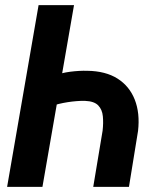

<svg xmlns="http://www.w3.org/2000/svg" viewBox="-20 -731 637 751"><path d="M484.4 0H344.7L381.3 -219.7Q384.8 -250 382.3 -276.1Q379.9 -302.2 364.3 -318.6Q348.6 -335 313 -336.4Q296.4 -336.9 279.1 -335.4Q261.7 -334 244.4 -331.3Q227.1 -328.6 210.2 -324.5Q193.4 -320.3 176.8 -315.4L189.5 -433.6Q204.6 -439.9 220.9 -444.1Q237.3 -448.2 254.4 -450.4Q271.5 -452.6 288.8 -453.6Q306.2 -454.6 321.3 -454.1Q393.1 -453.1 439.7 -423.6Q486.3 -394 507.1 -341.3Q527.8 -288.6 520 -219.2ZM146 0H7.8L130.9 -710.9H269.5Z"/></svg>

Font: Roboto Condensed
Style: Bold Italic
Weight: 700
Italic angle: -12°
Designer: Christian Robertson
Foundry: Google
Version: Version 3.0